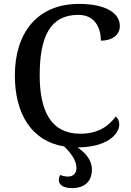

<svg xmlns="http://www.w3.org/2000/svg" viewBox="-20 -744 669 982"><path d="M572 -148C538 -103 487 -60 390 -60C242 -60 183 -175 183 -358C183 -556 236 -668 381 -668C467 -668 496 -599 496 -536C554 -536 593 -566 593 -611C593 -675 525 -724 384 -724C169 -724 56 -574 56 -358C56 -161 142 -22 308 5C352 47 371 83 371 116C371 145 351 159 329 159C310 159 298 155 288 151C283 160 281 167 281 177C281 203 307 218 348 218C416 218 450 181 450 123C450 74 417 38 377 10C527 9 590 -57 590 -108C590 -127 582 -140 572 -148Z"/></svg>

Font: Noto Serif Thai Medium
Style: Regular
Weight: 500
Designer: Monotype Design Team
Foundry: Monotype Imaging Inc.
Version: Version 1.901;PS 001.901;hotconv 1.0.88;makeotf.lib2.5.64775